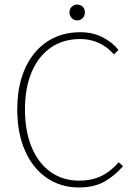

<svg xmlns="http://www.w3.org/2000/svg" viewBox="-20 -814 602 846"><path d="M328 12Q247 12 185.5 -30.5Q124 -73 90 -150.5Q56 -228 56 -332Q56 -410 75.5 -472.5Q95 -535 132 -580Q169 -625 220 -648.5Q271 -672 334 -672Q390 -672 433.5 -649Q477 -626 502 -594L482 -574Q455 -606 417 -624Q379 -642 334 -642Q258 -642 203.5 -604Q149 -566 119.5 -496.5Q90 -427 90 -332Q90 -237 119 -166.5Q148 -96 202 -57Q256 -18 330 -18Q383 -18 424.5 -37.5Q466 -57 503 -99L522 -82Q485 -39 439.5 -13.5Q394 12 328 12ZM320 -724Q307 -724 296.5 -734Q286 -744 286 -760Q286 -775 296.5 -784.5Q307 -794 320 -794Q334 -794 344 -784.5Q354 -775 354 -760Q354 -744 344 -734Q334 -724 320 -724Z"/></svg>

Font: SourceSans3VF
Style: Regular
Weight: 200
Designer: Paul D. Hunt
Foundry: Adobe
Version: Version 3.052;hotconv 1.1.0;makeotfexe 2.6.0